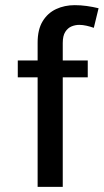

<svg xmlns="http://www.w3.org/2000/svg" viewBox="-20 -725 402 745"><path d="M126 -425H49V-490.5H126V-559.5Q126 -610.5 145.5 -642.5Q165 -674.5 197.8 -689.8Q230.5 -705 270 -705Q292.5 -705 316.2 -701.8Q340 -698.5 362.5 -693L344 -617Q330 -622 315.5 -625.2Q301 -628.5 287.5 -628.5Q272 -628.5 257.5 -622.5Q243 -616.5 233.2 -601.2Q223.5 -586 223.5 -558V-490.5H320.5V-425H223.5V0H126Z"/></svg>

Font: Betinya Sans Medium
Style: Regular
Weight: 500
Designer: Jonathan Pinhorn
Version: Version 2.001;December 9, 2019;FontCreator 12.0.0.2547 64-bi